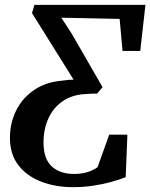

<svg xmlns="http://www.w3.org/2000/svg" viewBox="-20 -763 620 792"><path d="M281 9Q208 9 149 -14Q90 -37 55.5 -82Q21 -127 21 -194Q21 -256 46.8 -307.5Q72.5 -359 121 -392Q169.5 -425 238 -430.5Q251.5 -432.5 262.8 -433.5Q274 -434.5 283.5 -434.5L112 -709L122 -743H580L558.5 -553H485.5L473.5 -685L233 -690L275 -625.5L403 -403.5L380.5 -377Q370.5 -377 359.5 -376.8Q348.5 -376.5 331.5 -375Q277 -372 238.5 -345.5Q200 -319 179.8 -274.8Q159.5 -230.5 159.5 -175Q159.5 -108 193.2 -76.8Q227 -45.5 285.5 -45.5Q318 -45.5 342 -53.5Q366 -61.5 382.5 -73.5L430.5 -207.5H505.5L498.5 -32Q471 -21.5 436.5 -12Q402 -2.5 362.8 3.2Q323.5 9 281 9Z"/></svg>

Font: Merriweather 36pt SemiBold
Style: Italic
Weight: 600
Italic angle: -7.8°
Version: Version 2.101